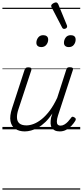

<svg xmlns="http://www.w3.org/2000/svg" viewBox="-20 -1074 686 1594"><path d="M186 17Q139 17 107 -4.5Q75 -26 67 -68.5Q59 -111 80 -175L184 -494Q189 -506 195 -510.5Q201 -515 215 -515Q232 -515 238 -509Q244 -503 240 -491L133 -167Q119 -125 121 -94.5Q123 -64 142.5 -48.5Q162 -33 200 -33Q228 -33 260.5 -45.5Q293 -58 327 -85.5Q361 -113 393.5 -156.5Q426 -200 455 -262L530 -495Q534 -508 540 -512Q546 -516 559 -516Q576 -516 582.5 -510.5Q589 -505 585 -493L461 -113Q453 -87 452 -68Q451 -49 459 -40Q467 -31 483 -31Q499 -31 515 -40.5Q531 -50 544.5 -64.5Q558 -79 568 -93Q572 -101 579 -104Q586 -107 597 -100Q608 -94 609 -86.5Q610 -79 605 -71Q593 -51 574.5 -31Q556 -11 531 3Q506 17 476 17Q452 17 435.5 9Q419 1 410 -13.5Q401 -28 400 -49Q399 -70 404 -97L415 -132Q387 -90 357 -61Q327 -32 296.5 -15Q266 2 238 9.5Q210 17 186 17ZM322 -683Q305 -683 293.5 -692Q282 -701 282 -719Q282 -743 297 -762.5Q312 -782 339 -782Q357 -782 368.5 -773Q380 -764 380 -745Q380 -722 365 -702.5Q350 -683 322 -683ZM551 -683Q533 -683 522 -692Q511 -701 511 -719Q511 -743 525.5 -762.5Q540 -782 568 -782Q586 -782 597 -773Q608 -764 608 -745Q608 -722 593.5 -702.5Q579 -683 551 -683ZM512 -834Q508 -834 504 -836Q500 -838 496 -845L408 -1014Q406 -1018 405.5 -1021Q405 -1024 405 -1028Q407 -1035 413.5 -1040.5Q420 -1046 429 -1050Q438 -1054 445 -1054Q456 -1054 464 -1038L535 -865Q537 -861 537 -858Q537 -855 537 -852Q536 -843 528 -838.5Q520 -834 512 -834ZM0 490H646V500H0ZM0 -20H646V0H0ZM0 -505H646V-500H0ZM0 -1010H646V-1000H0Z"/></svg>

Font: Playwrite BE VLG Guides
Style: Regular
Weight: 400
Designer: Veronika Burian, José Scaglione
Foundry: TypeTogether
Version: Version 1.003